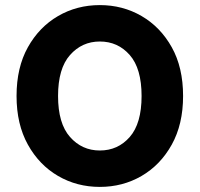

<svg xmlns="http://www.w3.org/2000/svg" viewBox="-20 -722 784 754"><path d="M45 -345Q45 -457 89.5 -536.5Q134 -616 208 -659Q282 -702 372 -702Q462 -702 536 -659Q610 -616 654.5 -536.5Q699 -457 699 -345Q699 -234 654.5 -154Q610 -74 536 -31Q462 12 372 12Q282 12 208 -31Q134 -74 89.5 -154Q45 -234 45 -345ZM208 -345Q208 -237 255 -184Q302 -131 372 -131Q443 -131 489.5 -184Q536 -237 536 -345Q536 -453 489.5 -506Q443 -559 372 -559Q302 -559 255 -506Q208 -453 208 -345Z"/></svg>

Font: Radio Canada
Style: Bold
Weight: 700
Designer: Charles Daoud, Etienne Aubert Bonn, Alexandre Saumier Demers, Jacques Le Bailly
Foundry: Radio-Canada
Version: Version 2.104; ttfautohint (v1.8.4.7-5d5b);gftools[0.9.28.de